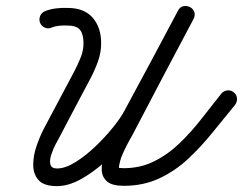

<svg xmlns="http://www.w3.org/2000/svg" viewBox="-20 -603 826 653"><path d="M155 -509Q144 -504 132.5 -509Q121 -514 116 -526Q112 -537 116.5 -548.5Q121 -560 133 -565Q150 -572 171 -574.5Q192 -577 210 -576Q210 -576 210 -576Q210 -576 210 -576Q266 -576 295 -543Q324 -510 324 -456Q324 -423 312.5 -392Q301 -361 286 -333Q260 -284 234 -235Q208 -186 182 -136Q178 -129 169 -112Q160 -95 154 -76Q148 -57 151.5 -43.5Q155 -30 174 -30Q202 -30 236.5 -51.5Q271 -73 304.5 -105Q338 -137 364.5 -170Q391 -203 403 -226Q449 -311 494.5 -396Q540 -481 585 -566Q592 -580 604 -582Q616 -584 626 -579Q636 -574 640.5 -563Q645 -552 638 -538Q586 -440 534 -341.5Q482 -243 431 -145Q420 -126 410 -106.5Q400 -87 392 -67Q390 -60 388 -53Q386 -46 385 -39Q384 -32 385 -32Q384 -32 391.5 -31.5Q399 -31 401 -31Q458 -31 505.5 -55Q553 -79 592.5 -117.5Q632 -156 666.5 -200.5Q701 -245 733 -285Q733 -285 733 -285Q733 -285 733 -285Q741 -294 753 -295.5Q765 -297 775 -289Q785 -281 786 -269Q787 -257 780 -247Q742 -201 703 -152.5Q664 -104 619.5 -62.5Q575 -21 521 4Q467 29 401 29Q361 29 344 14Q327 -1 326 -24.5Q325 -48 334 -75.5Q343 -103 355.5 -129Q368 -155 377 -173Q429 -271 481 -369.5Q533 -468 585 -566Q592 -580 604 -582Q616 -584 626 -579Q636 -573 640.5 -562Q645 -551 638 -538Q593 -453 547.5 -368Q502 -283 456 -198Q439 -166 407.5 -127Q376 -88 336 -52Q296 -16 254 7Q212 30 174 30Q129 30 111 9.5Q93 -11 93 -42.5Q93 -74 104.5 -107Q116 -140 129 -165Q155 -214 181 -263Q207 -312 233 -361Q244 -382 254 -406.5Q264 -431 264 -456Q264 -486 252.5 -501Q241 -516 210 -516Q210 -516 210 -516Q210 -516 210 -516Q197 -517 182 -515.5Q167 -514 155 -509Q155 -509 155 -509Q155 -509 155 -509Z"/></svg>

Font: FRB American Cursive Guidelines
Style: Bold Italic
Weight: 700
Italic angle: -25°
Version: Version 2.0;Modular Font Editor K font №1